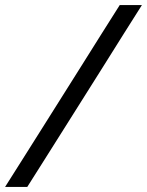

<svg xmlns="http://www.w3.org/2000/svg" viewBox="-43 -733 576 753"><path d="M-23 0Q12 -55.5 44.8 -107.2Q77.5 -159 121 -228L277.5 -476.5Q322 -547.5 356 -601.5Q390 -655.5 426.5 -713H513.5Q477 -655.5 442.8 -601.2Q408.5 -547 363 -474L208 -228Q164.5 -159 131.8 -107.2Q99 -55.5 64 0Z"/></svg>

Font: Commissioner
Style: Italic
Weight: 400
Italic angle: -12°
Designer: Kostas Bartsokas
Foundry: Kostas Bartsokas
Version: Version 1.000; ttfautohint (v1.8.3)